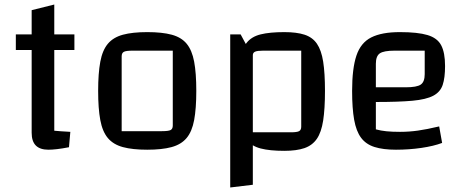

<svg xmlns="http://www.w3.org/2000/svg" viewBox="-20 -652 2058 849"><path d="M194 10Q157 10 138.5 -8.5Q120 -27 120 -65V-607L220 -632V-74Q234 -73 250 -71.5Q266 -70 291 -69L285 -1Q254 5 232 7.5Q210 10 194 10ZM50 -431V-500H309V-431Z M631 10Q566 10 523.5 -1.5Q481 -13 457 -41.5Q433 -70 423.5 -121Q414 -172 414 -250Q414 -328 423.5 -379Q433 -430 457 -458.5Q481 -487 523.5 -498.5Q566 -510 631 -510Q697 -510 739.5 -498.5Q782 -487 805.5 -458.5Q829 -430 838.5 -379.5Q848 -329 848 -250Q848 -172 838.5 -121Q829 -70 805 -41.5Q781 -13 738.5 -1.5Q696 10 631 10ZM518 -72H696Q725 -72 734.5 -77Q744 -82 744 -97V-428H566Q538 -428 528 -423Q518 -418 518 -403Z M1237 15Q1173 15 1132.5 4.5Q1092 -6 1070.5 -34Q1049 -62 1041 -114Q1033 -166 1033 -250Q1033 -333 1041 -384Q1049 -435 1070.5 -462.5Q1092 -490 1132.5 -500Q1173 -510 1237 -510Q1292 -510 1327 -498.5Q1362 -487 1381.5 -458.5Q1401 -430 1409 -379.5Q1417 -329 1417 -250Q1417 -171 1409 -119Q1401 -67 1381 -38Q1361 -9 1326 3Q1291 15 1237 15ZM1098 -67H1266Q1293 -67 1302.5 -72Q1312 -77 1312 -92V-428H1144Q1118 -428 1108 -423.5Q1098 -419 1098 -408ZM998 177V-500H1044L1098 -400V165Z M1731 10Q1674 10 1636 -2Q1598 -14 1576.5 -43Q1555 -72 1546 -122.5Q1537 -173 1537 -250Q1537 -349 1556 -406Q1575 -463 1621.5 -486.5Q1668 -510 1748 -510Q1827 -510 1870.5 -497Q1914 -484 1931 -451.5Q1948 -419 1948 -360Q1948 -308 1937.5 -276.5Q1927 -245 1895.5 -228.5Q1864 -212 1803.5 -206.5Q1743 -201 1642 -201H1612V-266H1774Q1823 -266 1840.5 -278Q1858 -290 1858 -324V-428H1725Q1677 -428 1659.5 -416Q1642 -404 1642 -370V-80Q1664 -74 1689 -71.5Q1714 -69 1749 -69Q1789 -69 1828 -74.5Q1867 -80 1922 -93L1935 -20Q1898 -6 1843.5 2Q1789 10 1731 10Z"/></svg>

Font: Changa
Style: Regular
Weight: 400
Designer: Eduardo Rodriguez Tunni
Foundry: Eduardo Rodriguez Tunni
Version: Version 3.003